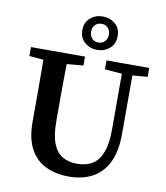

<svg xmlns="http://www.w3.org/2000/svg" viewBox="-98 -984 933 1081"><g transform="rotate(10 369.0 -443.5)"><path d="M369 17Q294 17 236.5 -10.5Q179 -38 147 -97Q115 -156 115 -250V-359Q115 -410 115 -460.5Q115 -511 114.5 -562.5Q114 -614 113 -664H249Q248 -615 247 -564Q246 -513 246 -462Q246 -411 246 -359V-277Q246 -198 264.5 -150.5Q283 -103 318 -82.5Q353 -62 403 -62Q455 -62 490.5 -84.5Q526 -107 544.5 -156.5Q563 -206 563 -286V-664H623V-275Q623 -172 591.5 -108Q560 -44 503 -13.5Q446 17 369 17ZM33 -613V-664H342V-613L205 -601H169ZM465 -613V-664H709V-613L601 -604H576ZM402 -713Q361 -713 331 -738.5Q301 -764 301 -808Q301 -853 331 -878.5Q361 -904 402 -904Q443 -904 473 -879Q503 -854 503 -808Q503 -764 473 -738.5Q443 -713 402 -713ZM402 -755Q426 -755 439.5 -771Q453 -787 453 -808Q453 -831 440 -846.5Q427 -862 402 -862Q378 -862 364.5 -846.5Q351 -831 351 -808Q351 -787 364.5 -771Q378 -755 402 -755Z"/></g></svg>

Font: Source Serif 4 18pt SemiBold
Style: Regular
Weight: 600
Designer: Frank Grießhammer
Foundry: Adobe Systems Incorporated
Version: Version 4.004;hotconv 1.0.116;makeotfexe 2.5.65601